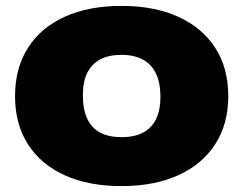

<svg xmlns="http://www.w3.org/2000/svg" viewBox="-20 -623 825 651"><path d="M392 8Q281 8 200 -28.5Q119 -65 75 -133.5Q31 -202 31 -297Q31 -392 74.8 -460.8Q118.5 -529.5 199.5 -566.2Q280.5 -603 392 -603Q503.5 -603 584.8 -566Q666 -529 710 -460.5Q754 -392 754 -297Q754 -203 710 -134.5Q666 -66 584.8 -29Q503.5 8 392 8ZM392 -158Q436.5 -158 465.8 -173.8Q495 -189.5 509.5 -220Q524 -250.5 524 -294Q524 -341.5 509 -373.2Q494 -405 464.5 -421Q435 -437 392 -437Q349.5 -437 320.2 -421.8Q291 -406.5 276 -376.2Q261 -346 261 -301Q261 -252.5 275.5 -221Q290 -189.5 319 -173.8Q348 -158 392 -158Z"/></svg>

Font: Encode Sans SC SemiExpanded Black
Style: Regular
Weight: 900
Width: 6
Designer: Multiple Designers
Foundry: Impallari Type
Version: Version 3.002